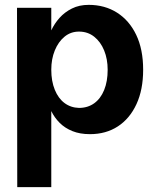

<svg xmlns="http://www.w3.org/2000/svg" viewBox="-20 -540 653 790"><path d="M191 -83V230H51L50 -508H191V-415Q204 -443 225 -466.5Q246 -490 276 -505Q306 -520 345 -520Q411 -520 461.5 -488Q512 -456 540.5 -396.5Q569 -337 569 -253Q569 -171 541.5 -111.5Q514 -52 465 -20Q416 12 350 12Q309 12 278 -0.5Q247 -13 225.5 -34.5Q204 -56 191 -83ZM305 -96Q341 -96 367.5 -115Q394 -134 408.5 -169.5Q423 -205 423 -253Q423 -297 408.5 -332.5Q394 -368 367.5 -389Q341 -410 305 -410Q271 -410 245.5 -389Q220 -368 205.5 -332.5Q191 -297 191 -253Q191 -206 205.5 -170.5Q220 -135 245.5 -116Q271 -97 305 -96Z"/></svg>

Font: Inclusive Sans
Style: Bold
Weight: 700
Designer: Olivia King
Foundry: Olivia King
Version: Version 2.004